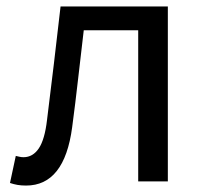

<svg xmlns="http://www.w3.org/2000/svg" viewBox="-20 -563 633 596"><path d="M61 13Q46 13 34.5 11Q23 9 11 5L29 -79Q34 -78 40 -76.5Q46 -75 53 -75Q82 -75 100.5 -102.5Q119 -130 126 -191Q137 -279 147.5 -367Q158 -455 168 -543H501V0H409V-469H240Q231 -394 222.5 -318.5Q214 -243 204 -168Q180 13 61 13Z"/></svg>

Font: Source Han Sans SC
Style: Regular
Weight: 400
Designer: Ryoko NISHIZUKA 西塚涼子 (kana, bopomofo & ideographs); Paul D. Hunt (Latin, Greek & Cyrillic); Sandoll Communications 산돌커뮤니
Foundry: Adobe
Version: Version 2.002;hotconv 1.0.116;makeotfexe 2.5.65601; ttfautoh